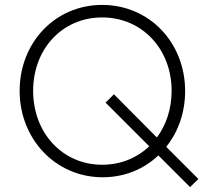

<svg xmlns="http://www.w3.org/2000/svg" viewBox="-20 -712 850 782"><path d="M398 10C487 10 566 -23 625 -79L754 50L788 17L657 -114C706 -175 734 -254 734 -341C734 -539 588 -692 396 -692C205 -692 60 -539 60 -342C60 -145 207 10 398 10ZM115 -342C115 -513 234 -641 396 -641C559 -641 679 -512 679 -342C679 -269 657 -203 619 -152L444 -328L410 -294L588 -116C538 -69 472 -41 396 -41C235 -41 115 -170 115 -342Z"/></svg>

Font: MV Cash ExtraLight
Style: Regular
Weight: 200
Designer: Rodrigo Fuenzalida
Foundry: fragTYPE
Version: Version 1.100;Glyphs 3.1.2 (3151)